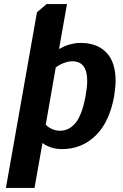

<svg xmlns="http://www.w3.org/2000/svg" viewBox="-20 -720 600 940"><path d="M161 -660 208 -700H308L269 -480L299 -495Q340 -510 374 -510Q455 -510 500.5 -463Q546 -416 546 -324Q546 -297 539 -250Q516 -122 448 -56Q380 10 283 10Q243 10 213 -5Q197 -12 188 -20L149 200H9ZM399 -250Q407 -296 407 -324Q407 -420 334 -420Q309 -420 277 -405Q264 -398 253 -390L204 -110Q211 -101 222 -95Q245 -80 274 -80Q319 -80 350.5 -119Q382 -158 399 -250Z"/></svg>

Font: Scada
Style: Bold Italic
Weight: 700
Italic angle: -10°
Version: Version 4.000